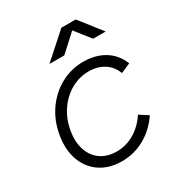

<svg xmlns="http://www.w3.org/2000/svg" viewBox="-172 -826 884 952"><g transform="rotate(-30 270.0 -350.0)"><path d="M46 -254Q58 -329 98.5 -387.5Q139 -446 199 -479Q259 -512 329 -512Q376 -512 415 -497.5Q454 -483 481.5 -455.5Q509 -428 523 -391L468 -367Q452 -410 415.5 -433.5Q379 -457 328 -457Q274 -457 226.5 -430Q179 -403 146.5 -355Q114 -307 104 -246Q94 -187 109.5 -140.5Q125 -94 162 -68.5Q199 -43 252 -43Q307 -43 354.5 -71.5Q402 -100 433 -149L483 -117Q442 -56 381.5 -22Q321 12 251 12Q179 12 128 -22Q77 -56 55 -116.5Q33 -177 46 -254ZM320 -712H401V-711L264 -586H179ZM330 -712H332H402L501 -586H429Z"/></g></svg>

Font: Oak Sans Light Italic
Style: Regular
Weight: 400
Italic angle: -9.5°
Foundry: Erik Kennedy, Walven
Version: Version 1.000;Glyphs 3.1.2 (3151)